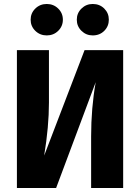

<svg xmlns="http://www.w3.org/2000/svg" viewBox="-20 -945 703 965"><path d="M157.5 -902Q181 -925 215 -925Q249 -925 272.5 -902Q296 -879 296 -846Q296 -813 272.5 -790Q249 -767 215 -767Q181 -767 157.5 -790Q134 -813 134 -846Q134 -879 157.5 -902ZM446 -925Q481 -925 504 -902Q527 -879 527 -846Q527 -813 504 -790Q481 -767 446 -767Q413 -767 389.5 -790Q366 -813 366 -846Q366 -879 389.5 -902Q413 -925 446 -925ZM599 -693V0H438V-259Q438 -402 461 -532L262 0H65V-693H226V-429Q226 -309 202 -163L405 -693Z"/></svg>

Font: FiraGO
Style: Bold
Weight: 700
Designer: bBox Type
Foundry: bBox Type GmbH
Version: Version 1.001;PS 001.001;hotconv 1.0.88;makeotf.lib2.5.64775